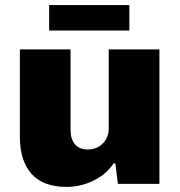

<svg xmlns="http://www.w3.org/2000/svg" viewBox="-20 -722 707 754"><path d="M58 -186V-528H257V-210Q257 -176 274.5 -155.5Q292 -135 324 -135Q361 -135 384 -159Q407 -183 407 -218V-528H606V0H443L433 -80H426Q397 -37 347 -12.5Q297 12 242 12Q150 12 104 -39Q58 -90 58 -186ZM173 -702H488V-602H173Z"/></svg>

Font: Archivo Black
Style: Regular
Weight: 400
Designer: Hector Gatti
Foundry: Omnibus-Type
Version: Version 1.101; ttfautohint (v1.8)